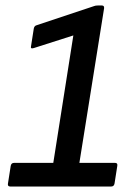

<svg xmlns="http://www.w3.org/2000/svg" viewBox="-20 -679 480 699"><path d="M17 0Q7 0 9 -11L19 -75Q21 -86 31 -86H174L247 -550L103 -504Q90 -500 93 -511L103 -575Q105 -585 113 -587L323 -657Q328 -659 336 -659H351Q360 -659 359 -649L269 -86H399Q409 -86 407 -75L397 -11Q395 0 385 0Z"/></svg>

Font: Sofia Sans Semi Condensed SemiBold
Style: Italic
Weight: 600
Italic angle: -9°
Version: Version 4.100